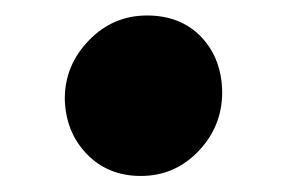

<svg xmlns="http://www.w3.org/2000/svg" viewBox="-20 -483 363 243"><path d="M158.2 -260.3Q116.7 -260.3 89.8 -288.1Q63 -315.9 62 -357.9Q62 -400.4 92.5 -431.9Q123 -463.4 166 -463.4Q209 -463.4 234.9 -436Q260.7 -408.7 261.2 -366.2Q261.2 -323.2 231.2 -291.7Q201.2 -260.3 158.2 -260.3Z"/></svg>

Font: HaufeMerriweatherSans
Style: Bold
Weight: 700
Designer: Eben Sorkin
Foundry: Eben Sorkin
Version: Version 1.56